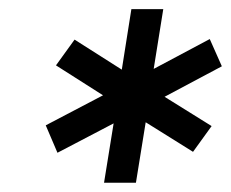

<svg xmlns="http://www.w3.org/2000/svg" viewBox="-20 -721 497 413"><path d="M203.8 -328 224.4 -455.6 103.6 -392.4 78.4 -451.4 201.6 -516 100.4 -580.4 140.4 -635.8 242 -571.2 262.6 -701.4H331.2L310.6 -572.8L431.2 -637L457.2 -578.4L334 -512.8L435.2 -449.8L395.2 -394.4L293.4 -458L272.4 -328Z"/></svg>

Font: MuseoModerno Thin
Style: Italic
Weight: 100
Italic angle: -9°
Designer: Pablo Cosgaya, Héctor Gatti, Marcela Romero, and the Authors of The MuseoModerno Project.
Foundry: Omnibus-Type Team
Version: Version 1.003